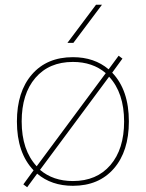

<svg xmlns="http://www.w3.org/2000/svg" viewBox="-20 -770 612 806"><path d="M51 -260Q51 -385 114 -457.5Q177 -530 286 -530Q376 -530 436 -479L478 -536L494 -524L451 -465Q521 -392 521 -260Q521 -135 458 -62.5Q395 10 286 10Q196 10 136 -41L94 16L78 4L121 -55Q51 -128 51 -260ZM288 -590H263L383 -750H408ZM148 -57Q203 -10 286 -10Q386 -10 443.5 -77Q501 -144 501 -260Q501 -380 438 -448ZM134 -72 424 -463Q369 -510 286 -510Q186 -510 128.5 -443Q71 -376 71 -260Q71 -140 134 -72Z"/></svg>

Font: Mplus 1p Thin
Style: Regular
Weight: 250
Version: Version 1.061